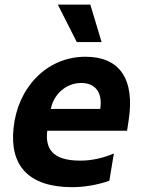

<svg xmlns="http://www.w3.org/2000/svg" viewBox="-20 -797 618 827"><path d="M417.6 -615.8 369 -777.3H229L310.7 -615.8ZM348.7 -552.6C176.5 -552.6 55 -414.1 38.4 -245.4C21 -85.9 101.2 9.2 291.2 9.2C338.1 9.2 397.7 0.7 451 -18.5L470.5 -136C425.4 -116.8 377.1 -105.1 325.6 -105.1C198.9 -105.1 175.1 -163 183.6 -234H527.3L533.7 -275.6C563.2 -460.9 491.5 -552.6 348.7 -552.6ZM411.6 -327.8H198.9C210.9 -389.6 263.1 -439.6 329.9 -439.6C395.2 -439.6 422.2 -392.8 411.6 -327.8Z"/></svg>

Font: TID UI
Style: Bold Italic
Weight: 700
Italic angle: -9.39999°
Designer: The TID Project Authors
Foundry: Bakken & Bæck
Version: Version 1.001;hotconv 1.0.109;makeotfexe 2.5.65596